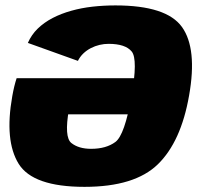

<svg xmlns="http://www.w3.org/2000/svg" viewBox="-20 -702 756 727"><path d="M300 5.5Q490 5.5 577.8 -80Q665.5 -165.5 696 -340.5Q727.5 -518 669 -599.8Q610.5 -681.5 417 -681.5L391 -536Q455 -536 478.8 -506.8Q502.5 -477.5 478 -338Q452 -190.5 417 -164.5Q382 -138.5 325 -138.5Q278 -138.5 250.2 -160.5Q222.5 -182.5 241 -287.5L231 -269H484.5L509 -406H43Q33.5 -377.5 26.5 -338Q-3.5 -169.5 50.5 -82Q104.5 5.5 300 5.5ZM275 -471.5Q283 -487.5 295.5 -499.5Q308 -511.5 324 -519.8Q340 -528 357 -532Q374 -536 391 -536L420 -622L417 -681.5Q373 -681.5 330.5 -676.8Q288 -672 249.8 -661.2Q211.5 -650.5 179.2 -633.8Q147 -617 123 -593.8Q99 -570.5 85.5 -539.5Z"/></svg>

Font: Anybody UltraCondensed Thin Black
Style: Italic
Weight: 900
Italic angle: -10°
Version: Version 1.111